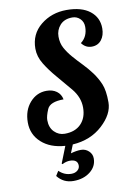

<svg xmlns="http://www.w3.org/2000/svg" viewBox="-104 -820 778 1111"><g transform="rotate(-10 285.0 -264.5)"><path d="M416 -552.2Q457 -583 457 -640.6Q457 -669.9 438 -688.5Q418.9 -707 392.6 -707Q345.7 -707 320.3 -678.7Q294.9 -650.4 294.9 -611.3Q294.9 -572.8 311 -543.5Q327.1 -514.2 351.6 -485.8Q376 -457.5 404.3 -428.5Q432.6 -399.4 457 -366.5Q481.4 -333.5 497.6 -295.2Q513.7 -256.8 513.7 -187.5Q513.7 -118.2 443.8 -54Q374 10.3 268.1 17.1L248.5 65.9Q282.2 56.2 308.6 56.2Q335 56.2 354.2 74Q373.5 91.8 373.5 117.7Q373.5 164.6 334.5 195.3Q295.4 226.1 236.3 226.1Q177.2 226.1 141.6 180.2L158.7 152.8Q189.9 183.1 231 183.1Q252.9 183.1 266.8 171.6Q280.8 160.2 280.8 143.6Q280.8 107.4 235.4 106.9Q212.4 106.9 189.9 119.1L185.5 115.2L224.1 17.6Q136.7 11.7 85.2 -35.2Q33.7 -82 33.7 -152.8Q33.7 -223.6 73.7 -269.3Q113.8 -314.9 171.9 -314.9Q207 -314.9 231 -297.4Q254.9 -279.8 260.7 -249Q180.7 -249 163.8 -209.7Q147 -170.4 147 -147Q147 -103 172.6 -77.4Q198.2 -51.8 233.4 -51.8Q294.9 -51.8 329.3 -87.4Q363.8 -123 363.8 -183.1Q363.8 -243.2 320.6 -295.4Q277.3 -347.7 241.2 -389.4Q205.1 -431.2 178 -475.3Q150.9 -519.5 150.9 -565.9Q150.9 -651.4 214.8 -703.4Q278.8 -755.4 367.2 -755.4Q455.6 -755.4 504.2 -717Q552.7 -678.7 552.7 -615.2Q552.7 -573.7 532 -547.4Q511.2 -521 475.1 -521Q439 -521 416 -552.2Z"/></g></svg>

Font: Lobster-Regular
Style: Regular
Weight: 400
Designer: Pablo Impallari
Foundry: Pablo Impallari
Version: Version 1.007; ttfautohint (v1.1) -l 8 -r 50 -G 50 -x 14 -D 